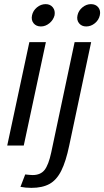

<svg xmlns="http://www.w3.org/2000/svg" viewBox="-20 -704 504 929"><path d="M178 -576Q155 -576 142.5 -591.5Q130 -607 135 -630Q140 -653 159 -668.5Q178 -684 201 -684Q223 -684 235.5 -668.5Q248 -653 244 -630Q238 -607 219 -591.5Q200 -576 178 -576ZM15 0 122 -500H202L95 0ZM397 -576Q375 -576 362.5 -591.5Q350 -607 355 -630Q360 -653 379 -668.5Q398 -684 420 -684Q443 -684 455.5 -668.5Q468 -653 463 -630Q458 -607 439 -591.5Q420 -576 397 -576ZM421 -500 315 0Q299 77 276.5 122Q254 167 219.5 186Q185 205 132 205Q103 205 79 200L102 140Q113 141 121 142Q129 143 138 143Q176 143 195.5 118.5Q215 94 228 33L341 -500Z"/></svg>

Font: Epunda Sans
Style: Italic
Weight: 400
Italic angle: -12.0243°
Designer: Simon Atzbach
Foundry: typofactur
Version: Version 2.204; ttfautohint (v1.8.4.7-5d5b)